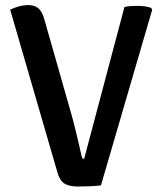

<svg xmlns="http://www.w3.org/2000/svg" viewBox="-20 -710 619 736"><path d="M457 -683Q468.5 -686 481.2 -686.8Q494 -687.5 506.5 -687.5Q519 -687.5 533.5 -685.8Q548 -684 559 -680L563.5 -673L367 0.5Q346.5 3 323.8 4Q301 5 278.5 5Q245.5 5 227.2 -6.2Q209 -17.5 200 -49.5L19 -673Q34.5 -680.5 52.2 -685.5Q70 -690.5 88.5 -690.5Q112.5 -690.5 127.5 -677.8Q142.5 -665 150.5 -634L250 -285Q257.5 -259.5 265 -229.5Q272.5 -199.5 279.8 -168.8Q287 -138 293 -111Q294.5 -104.5 296.5 -102.8Q298.5 -101 302.5 -101Z"/></svg>

Font: Signika Negative Medium
Style: Regular
Weight: 500
Designer: Anna Giedry
Foundry: Anna Giedry
Version: Version 2.001